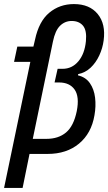

<svg xmlns="http://www.w3.org/2000/svg" viewBox="-29 -756 532 943"><path d="M-9 167 120 -452H40L56 -527H135L143 -561Q162 -651 213 -693.5Q264 -736 334 -736Q411 -736 451 -687Q491 -638 480 -557Q475 -519 458.5 -483.5Q442 -448 416 -423.5Q390 -399 355 -392L354 -386Q392 -377 412.5 -347.5Q433 -318 438 -276.5Q443 -235 435 -190Q420 -101 359 -50.5Q298 0 205 0H116L82 167ZM323 -653Q290 -653 266 -629.5Q242 -606 231 -552L132 -74H199Q258 -74 295.5 -105.5Q333 -137 348 -210Q362 -281 337.5 -316Q313 -351 261 -351H239L254 -418H278Q325 -418 356 -455Q387 -492 393 -554Q398 -607 378.5 -630Q359 -653 323 -653Z"/></svg>

Font: Mona Sans Condensed Medium
Style: Italic
Weight: 500
Width: 3
Italic angle: -11.7°
Designer: Deni Anggara
Foundry: GitHub
Version: Version 1.001; ttfautohint (v1.8.4.7-5d5b);gftools[0.9.31]